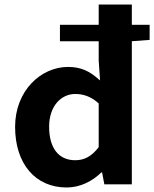

<svg xmlns="http://www.w3.org/2000/svg" viewBox="-20 -818 684 852"><path d="M47 -255C47 -91 137 14 276 14C336 14 390 -14 430 -53H433L443 0H565V-635L644 -641V-708H565V-798H418V-708H246V-635H418V-549L424 -461C422 -463 420 -465 418 -466C380 -500 342 -521 282 -521C161 -521 47 -415 47 -255ZM198 -256C198 -347 251 -401 314 -401C349 -401 384 -390 418 -359V-165C386 -123 353 -107 314 -107C240 -107 198 -161 198 -256Z"/></svg>

Font: Noto Sans KR Bold
Style: Regular
Weight: 700
Designer: Ryoko NISHIZUKA  (kana & ideographs); Paul D. Hunt (Latin, Greek & Cyrillic); Wenlong ZHANG  (bopomofo); Sandoll Communi
Foundry: Adobe Systems Incorporated
Version: Version 1.004;PS 1.004;hotconv 1.0.82;makeotf.lib2.5.63406